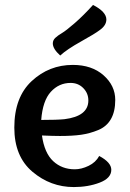

<svg xmlns="http://www.w3.org/2000/svg" viewBox="-20 -748 525 778"><path d="M384 -626Q366 -612 308.5 -580Q251 -548 224 -523Q194 -550 194 -572Q194 -585 204 -594.5Q214 -604 231 -614Q248 -624 283 -654.5Q318 -685 357 -728Q411 -700 411 -669Q411 -645 384 -626ZM223 -197Q196 -197 150 -199Q160 -128 195.5 -95Q231 -62 283 -62Q310 -62 339 -76Q368 -90 382 -116Q431 -90 431 -60Q431 -26 384 -8Q337 10 279 10Q185 10 111.5 -52Q38 -114 38 -231Q38 -354 108.5 -419.5Q179 -485 275 -485Q352 -485 399.5 -443Q447 -401 447 -343Q447 -296 429.5 -265.5Q412 -235 378 -221Q344 -207 309 -202Q274 -197 223 -197ZM266 -412Q219 -412 186 -376Q153 -340 147 -262Q211 -262 241 -265Q338 -277 338 -341Q338 -370 317.5 -391Q297 -412 266 -412Z"/></svg>

Font: Overlock
Style: Bold
Weight: 700
Designer: Dario Muhafara
Foundry: Dario Manuel Muhafara
Version: Version 1.002